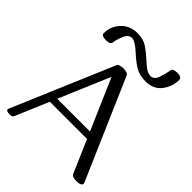

<svg xmlns="http://www.w3.org/2000/svg" viewBox="-248 -1021 1165 1165"><g transform="rotate(45 335.0 -438.0)"><path d="M658.2 -9.8Q658.2 11.7 613.3 11.7Q578.6 11.7 571.3 -5.4L480 -215.3H161.1L69.3 0.5Q64 11.7 42 11.7Q12.2 11.7 12.2 -2.9Q12.2 -3.4 13.2 -7.3L290 -658.2Q296.4 -674.3 335.9 -674.3Q370.1 -674.3 377.9 -657.2L655.3 -18.6Q658.2 -11.7 658.2 -9.8ZM460.9 -259.8 318.8 -586.9 179.7 -259.8ZM483.9 -712.9Q430.7 -712.9 395.5 -734.4Q360.4 -755.9 323.2 -790Q267.6 -841.8 240.2 -841.8Q210.4 -841.8 194.8 -803.2Q179.2 -764.6 176.8 -740.7Q174.3 -719.7 137.7 -719.7Q97.2 -719.7 97.7 -742.2Q98.6 -801.3 138.7 -843.3Q179.7 -886.2 241.7 -886.2Q293.9 -886.2 327.6 -863.5Q361.3 -840.8 391.1 -813Q408.2 -796.9 433.1 -777.1Q458 -757.3 483.4 -757.3Q514.2 -757.3 527.8 -802.5Q541.5 -847.7 543.5 -865.7Q545.9 -886.7 582.5 -886.7Q622.6 -886.7 622.6 -864.7Q622.6 -806.6 587.4 -760.3Q551.8 -712.9 483.9 -712.9Z"/></g></svg>

Font: Gayathri
Style: Regular
Weight: 400
Designer: Binoy Dominic <binoy.domenic@gmail.com>
Foundry: SMC
Version: Version 1.000